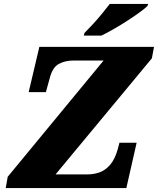

<svg xmlns="http://www.w3.org/2000/svg" viewBox="-20 -951 799 971"><path d="M9 0 19 -57 504 -645H354Q309 -645 277 -627.5Q245 -610 231 -554L212 -485H125L179 -714H759L748 -656L261 -69H422Q453 -69 482.5 -79Q512 -89 536.5 -117Q561 -145 576 -198L584 -229H671L619 0ZM404 -771 407 -784Q426 -803 450 -829Q474 -855 496.5 -882.5Q519 -910 535 -931H729L726 -921Q714 -909 687.5 -889.5Q661 -870 627 -848Q593 -826 557.5 -805.5Q522 -785 493 -771Z"/></svg>

Font: Noto Serif Black
Style: Italic
Weight: 900
Italic angle: -12°
Designer: Monotype Design Team
Foundry: Monotype Imaging Inc.
Version: Version 2.013